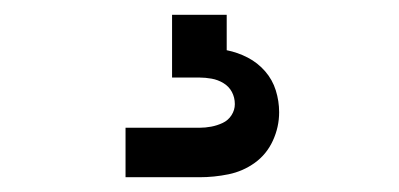

<svg xmlns="http://www.w3.org/2000/svg" viewBox="-20 -20 540 260"><path d="M150 220V153H250Q258 153 266 151.5Q274 150 281.5 146.5Q289 143 293.5 136Q298 129 298 121Q298 112 294 104.5Q290 97 282.5 92.5Q275 88 266.5 86.5Q258 85 250 85H213V0H287V48Q302 51 315.5 58Q329 65 339 76.5Q349 88 353.5 102.5Q358 117 358 132Q358 152 349.5 170.5Q341 189 325 200.5Q309 212 289.5 216Q270 220 250 220Z"/></svg>

Font: Iosevka SS04
Style: Regular
Weight: 400
Monospace: yes
Designer: Belleve Invis
Foundry: Belleve Invis
Version: Version 19.0.0; ttfautohint (v1.8.4)